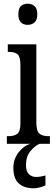

<svg xmlns="http://www.w3.org/2000/svg" viewBox="-20 -775 300 1035"><path d="M129 -641Q107 -641 93 -654Q79 -667 79 -698Q79 -730 93 -742.5Q107 -755 129 -755Q151 -755 166 -742.5Q181 -730 181 -698Q181 -667 166 -654Q151 -641 129 -641ZM17 0V-41H27Q56 -41 73 -53.5Q90 -66 90 -110V-425Q90 -469 75 -482Q60 -495 32 -495H22V-536H176V-115Q176 -68 193 -54.5Q210 -41 239 -41H249V0ZM162 240Q110 240 81 213.5Q52 187 52 130Q52 83 80 46.5Q108 10 145 0H194Q169 10 144.5 39Q120 68 120 115Q120 149 136 164Q152 179 175 179Q195 179 225 171V224Q212 231 193.5 235.5Q175 240 162 240Z"/></svg>

Font: Noto Serif Lao ExtraCondensed
Style: Regular
Weight: 400
Width: 2
Designer: Monotype Design Team
Foundry: Monotype Imaging Inc.
Version: Version 2.003; ttfautohint (v1.8.4.7-5d5b)